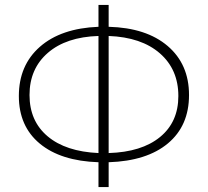

<svg xmlns="http://www.w3.org/2000/svg" viewBox="-20 -734 838 774"><path d="M377 20V-80Q225 -85 140.5 -155Q56 -225 56 -347Q56 -471 141 -545.5Q226 -620 377 -626V-714H418V-626Q570 -622 656 -548.5Q742 -475 742 -351Q742 -227 657 -156Q572 -85 418 -80V20ZM99 -351Q99 -246 172 -184.5Q245 -123 377 -117V-589Q247 -585 173 -521Q99 -457 99 -351ZM699 -347Q699 -454 624.5 -519Q550 -584 418 -589V-117Q551 -121 625 -181.5Q699 -242 699 -347Z"/></svg>

Font: Cantarell Light
Style: Regular
Weight: 300
Designer: Dave Crossland, Nikolaus Waxweiler, Florian Fecher, Jacques Le Bailly, Eben Sorkin, Alexei Vanyashin, Alexios Zavras, Em
Version: Version 0.303